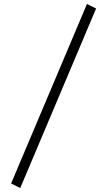

<svg xmlns="http://www.w3.org/2000/svg" viewBox="-20 -857 540 967"><path d="M464 -814 82 90 36 67 418 -837Z"/></svg>

Font: Kaisei Tokumin
Style: Bold
Weight: 700
Designer: Font-Kai, 金井和夫
Foundry: KAZUO KANAI
Version: Version 5.003